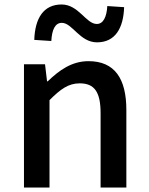

<svg xmlns="http://www.w3.org/2000/svg" viewBox="-20 -837 664 857"><path d="M87 0H201V-390C250 -439 285 -465 336 -465C401 -465 429 -427 429 -332V0H544V-346C544 -486 492 -564 375 -564C300 -564 244 -523 193 -474H190L181 -550H87ZM413 -648C494 -648 531 -711 534 -805L459 -810C456 -761 441 -730 412 -730C364 -730 331 -817 255 -817C174 -817 136 -755 133 -659L209 -654C212 -705 226 -735 256 -735C303 -735 336 -648 413 -648Z"/></svg>

Font: Source Han Sans KR Medium
Style: Regular
Weight: 500
Designer: Ryoko NISHIZUKA (kana & ideographs); Paul D. Hunt (Latin, Greek & Cyrillic); Wenlong ZHANG (bopomofo); Sandoll Communica
Foundry: Adobe Systems Incorporated
Version: Version 1.001;PS 1.001;hotconv 1.0.78;makeotf.lib2.5.61930